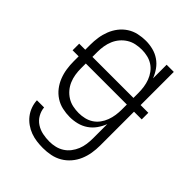

<svg xmlns="http://www.w3.org/2000/svg" viewBox="-218 -653 986 986"><g transform="rotate(45 275.0 -160.0)"><path d="M271 222Q248 222 225 219Q202 216 180.5 208Q159 200 140 186.5Q121 173 107 155Q93 137 85 115Q77 93 76 70H128Q130 94 142.5 116Q155 138 176 151.5Q197 165 221.5 170Q246 175 271 175Q292 175 313 170Q334 165 352 153.5Q370 142 383 125Q396 108 404 88.5Q412 69 415 47.5Q418 26 418 5V-99Q409 -75 393.5 -53Q378 -31 356 -16Q334 -1 308 5.5Q282 12 256 12Q229 12 202 6Q175 0 152 -15Q129 -30 112.5 -51.5Q96 -73 86 -98.5Q76 -124 72 -151Q68 -178 68 -205V-241H24V-289H68V-325Q68 -352 72 -379Q76 -406 86 -431.5Q96 -457 112.5 -478.5Q129 -500 152 -515Q175 -530 202 -536Q229 -542 256 -542Q282 -542 308 -535.5Q334 -529 356 -514Q378 -499 393.5 -477Q409 -455 418 -431V-530H470V-289H526V-241H470V5Q470 33 465.5 60.5Q461 88 450 114Q439 140 420.5 161.5Q402 183 378 197Q354 211 326.5 216.5Q299 222 271 222ZM418 -289V-325Q418 -346 415 -367Q412 -388 404.5 -408Q397 -428 384.5 -445Q372 -462 354.5 -473.5Q337 -485 316 -490Q295 -495 274 -495Q252 -495 230.5 -490.5Q209 -486 190.5 -474.5Q172 -463 158 -446.5Q144 -430 135.5 -410Q127 -390 123.5 -368.5Q120 -347 120 -325V-289ZM274 -35Q295 -35 316 -40Q337 -45 354.5 -56.5Q372 -68 384.5 -85Q397 -102 404.5 -122Q412 -142 415 -163Q418 -184 418 -205V-241H120V-205Q120 -183 123.5 -161.5Q127 -140 135.5 -120Q144 -100 158 -83.5Q172 -67 190.5 -55.5Q209 -44 230.5 -39.5Q252 -35 274 -35Z"/></g></svg>

Font: Lode Dark Term
Style: Regular
Weight: 400
Monospace: yes
Designer: Belleve Invis
Foundry: Belleve Invis
Version: Version 29.2.0